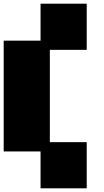

<svg xmlns="http://www.w3.org/2000/svg" viewBox="-20 -1020 561 1040"><path d="M199.7 0V-199.7H0V-799.8H199.7V-1000H449.7V-750H250V-250H449.7V0Z"/></svg>

Font: Minecraft five bold
Style: Regular
Weight: 400
Designer: AngelloENF2
Foundry: https://fontstruct.com
Version: Version 1.0